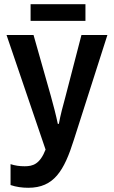

<svg xmlns="http://www.w3.org/2000/svg" viewBox="-20 -880 540 910"><path d="M125 -781H385V-860H125ZM114 10C236 10 284 -71 330 -217L489 -714H366L290 -421C279 -381 266 -333 259 -293H254C246 -332 232 -386 221 -425L139 -714H11L196 -171C169 -102 136 -92 97 -92C72 -92 52 -95 30 -102V-3C56 6 85 10 114 10Z"/></svg>

Font: Noto Sans Mono ExtraCondensed SemiBold
Style: Regular
Weight: 600
Width: 2
Designer: Monotype Design Team
Foundry: Monotype Imaging Inc.
Version: Version 2.014